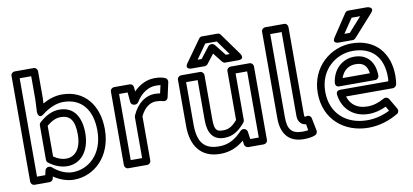

<svg xmlns="http://www.w3.org/2000/svg" viewBox="-71 -984 2710 1261"><g transform="rotate(-10 1283.5 -353.5)"><path d="M97 -25V-681H174V-525L170 -443C170 -443 172 -391 211 -422C253 -455 304 -478 351 -478C470 -478 540 -396 540 -254C540 -97 439 -13 334 -13C292 -13 244 -32 203 -69C198 -73 192 -75 186 -75H183C171 -75 161 -66 159 -55L152 -25ZM47 0C47 11 57 25 72 25H172C183 25 194 17 197 5L199 -8C240 20 288 37 334 37C469 37 590 -73 590 -254C590 -414 502 -528 351 -528C306 -528 263 -514 222 -491L224 -523V-706C224 -717 214 -731 199 -731H72C61 -731 47 -721 47 -706ZM183 -104C226 -71 269 -58 307 -58C396 -58 459 -133 459 -252C459 -355 417 -433 317 -433C269 -433 226 -411 182 -372C177 -367 174 -360 174 -353V-124C174 -116 178 -108 183 -104ZM224 -137V-342C259 -371 288 -383 317 -383C380 -383 409 -345 409 -252C409 -149 361 -108 307 -108C283 -108 256 -115 224 -137Z M722 -25V-466H779L785 -401C786 -388 798 -379 810 -379H815C824 -379 832 -385 836 -391C871 -449 921 -478 968 -478C982 -478 993 -477 1000 -476L988 -423C975 -425 965 -426 951 -426C897 -426 837 -391 801 -310C800 -307 798 -303 798 -300V-25ZM672 0C672 11 682 25 697 25H824C835 25 848 15 848 0V-295C878 -358 920 -376 951 -376C972 -376 983 -374 1001 -369C1016 -365 1029 -375 1032 -388L1054 -488C1056 -498 1051 -511 1039 -516C1019 -525 997 -528 968 -528C918 -528 869 -505 829 -464L826 -494C825 -506 815 -516 802 -516H697C686 -516 672 -506 672 -491Z M1169 -183V-466H1246V-198C1246 -111 1280 -62 1354 -62C1410 -62 1451 -89 1493 -139C1497 -144 1499 -149 1499 -155V-466H1576V-25H1519L1512 -75C1510 -87 1499 -97 1487 -97H1484C1477 -97 1470 -93 1466 -89C1421 -41 1375 -13 1310 -13C1210 -13 1169 -67 1169 -183ZM1119 -183C1119 -51 1179 37 1310 37C1374 37 1425 14 1469 -23L1472 3C1474 15 1485 25 1497 25H1601C1612 25 1626 15 1626 0V-491C1626 -502 1616 -516 1601 -516H1474C1463 -516 1449 -506 1449 -491V-164C1414 -125 1391 -112 1354 -112C1311 -112 1296 -123 1296 -198V-491C1296 -502 1286 -516 1271 -516H1144C1133 -516 1119 -506 1119 -491ZM1269 -598 1337 -694H1414L1483 -598H1457L1398 -673C1393 -679 1384 -683 1378 -683H1374C1366 -683 1358 -678 1354 -673L1296 -598ZM1200 -588C1171 -548 1220 -548 1220 -548H1308C1314 -548 1323 -552 1328 -558L1376 -620L1425 -558C1429 -553 1436 -548 1444 -548H1531C1580 -548 1552 -588 1552 -588L1447 -734C1443 -740 1435 -744 1427 -744H1324C1317 -744 1309 -741 1304 -734Z M1768 -126V-681H1844V-120C1844 -82 1869 -58 1897 -57L1904 -16C1892 -14 1881 -13 1866 -13C1791 -13 1768 -49 1768 -126ZM1718 -126C1718 -33 1760 37 1866 37C1898 37 1923 33 1942 25C1952 21 1960 9 1958 -3L1941 -89C1938 -103 1925 -112 1912 -109C1903 -107 1903 -107 1897 -107C1897 -107 1894 -111 1894 -120V-706C1894 -717 1885 -731 1870 -731H1743C1732 -731 1718 -721 1718 -706Z M2058 -245C2058 -391 2168 -478 2282 -478C2414 -478 2480 -396 2480 -270C2480 -260 2479 -249 2478 -241H2156C2146 -241 2128 -235 2131 -213C2144 -112 2218 -52 2316 -52C2358 -52 2397 -63 2432 -80L2449 -50C2404 -27 2353 -13 2299 -13C2161 -13 2058 -98 2058 -245ZM2008 -245C2008 -68 2138 37 2299 37C2373 37 2442 13 2497 -20C2508 -26 2512 -42 2505 -54L2463 -126C2457 -136 2441 -142 2429 -135C2392 -114 2357 -102 2316 -102C2249 -102 2205 -133 2187 -191H2499C2508 -191 2521 -198 2524 -209C2528 -225 2530 -246 2530 -270C2530 -418 2443 -528 2282 -528C2143 -528 2008 -419 2008 -245ZM2155 -264H2395C2410 -264 2420 -278 2420 -289C2420 -376 2374 -439 2285 -439C2209 -439 2142 -385 2130 -292C2129 -282 2133 -264 2155 -264ZM2186 -314C2203 -365 2240 -389 2285 -389C2337 -389 2361 -365 2368 -314ZM2370 -694 2284 -598H2248L2313 -694ZM2444 -702C2477 -739 2426 -744 2426 -744H2299C2291 -744 2283 -740 2278 -733L2181 -587C2154 -547 2201 -548 2201 -548H2295C2301 -548 2308 -551 2313 -556Z"/></g></svg>

Font: Falling Sky
Style: ExtOu
Weight: 400
Designer: Paul D. Hunt
Foundry: Adobe Systems Incorporated
Version: Version 1.02